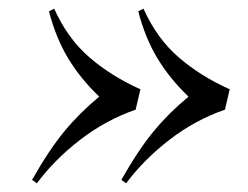

<svg xmlns="http://www.w3.org/2000/svg" viewBox="-20 -488 573 443"><path d="M54 -73Q93 -142 128.5 -185Q164 -228 209 -265Q166 -306 137.5 -353Q109 -400 93 -462L105 -468Q136 -399 186.5 -355.5Q237 -312 304 -282L293 -235Q224 -211 165 -165.5Q106 -120 65 -65ZM260 -73Q299 -142 334.5 -185Q370 -228 415 -265Q372 -306 343.5 -353Q315 -400 299 -462L311 -468Q342 -399 392.5 -355.5Q443 -312 510 -282L499 -235Q430 -211 371 -165.5Q312 -120 271 -65Z"/></svg>

Font: Literata 72pt SemiBold
Style: Italic
Weight: 600
Italic angle: -2°
Designer: Latin by Veronika Burian and Jose Scaglione. Greek by Irene Vlachou. Cyrillic by Vera Evstafieva
Foundry: TypeTogether
Version: Version 3.002